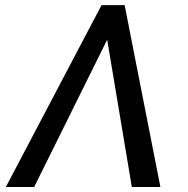

<svg xmlns="http://www.w3.org/2000/svg" viewBox="-20 -748 754 768"><path d="M507.3 0 404.8 -612.8 398.4 -727.5H478.5L621.6 0ZM420.4 -612.8 116.7 0H3.4L386.2 -727.5H465.8Z"/></svg>

Font: Inter 20pt
Style: Italic
Weight: 400
Italic angle: -9.3988°
Version: Version 4.001;git-66647c0bb